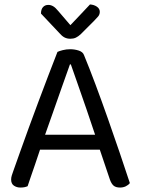

<svg xmlns="http://www.w3.org/2000/svg" viewBox="-20 -834 632 862"><path d="M298 -545H294Q279 -503 258.5 -445Q238 -387 216.5 -325.5Q195 -264 176 -211L171 -196Q165 -178 156 -151Q147 -124 137 -94.5Q127 -65 118 -39.5Q109 -14 104 2Q97 5 89.5 6.5Q82 8 71 8Q55 8 42.5 -0.5Q30 -9 30 -28Q30 -37 33 -46.5Q36 -56 40 -67Q52 -101 69.5 -150Q87 -199 108 -257Q129 -315 152 -376Q175 -437 197 -495Q219 -553 238 -601Q246 -605 262 -609Q278 -613 295 -613Q315 -613 333.5 -607Q352 -601 357 -587Q381 -529 408.5 -455.5Q436 -382 464 -302.5Q492 -223 517.5 -148Q543 -73 563 -12Q556 -3 544.5 2.5Q533 8 519 8Q500 8 490 -0.5Q480 -9 473 -29L418 -192L410 -220Q390 -281 368.5 -343Q347 -405 328.5 -458Q310 -511 298 -545ZM132 -162 158 -229H437L453 -162ZM296 -721Q313 -739 336 -763Q359 -787 384 -814Q402 -813 415 -804Q428 -795 428 -781Q428 -769 420.5 -760Q413 -751 402 -740L342 -680Q331 -670 320.5 -665Q310 -660 296 -660Q281 -660 269.5 -666Q258 -672 247 -685L164 -773Q164 -792 173 -802Q182 -812 197 -812Q208 -812 218.5 -806Q229 -800 242 -784Z"/></svg>

Font: Baloo Paaji 2
Style: Regular
Weight: 400
Designer: Shuchita Grover, Noopur Datye and Ek Type
Foundry: Ek Type
Version: Version 1.700